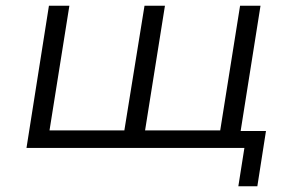

<svg xmlns="http://www.w3.org/2000/svg" viewBox="-20 -514 1025 667"><path d="M808 133 829 0H72L150 -494H221L152 -61H412L482 -494H553L484 -61H745L814 -494H885L816 -59H904L874 133Z"/></svg>

Font: Nunito Sans 7pt SemiExpanded Light
Style: Italic
Weight: 300
Width: 6
Italic angle: -9°
Designer: Vernon Adams
Foundry: Vernon Adams
Version: Version 3.101;gftools[0.9.27]